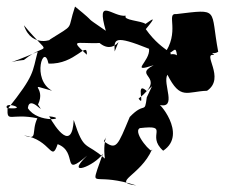

<svg xmlns="http://www.w3.org/2000/svg" viewBox="-21 -506 712 586"><path d="M276 11C259 64 274 21 395 60C316 50 408 31 443 -50C449 -28 381 -103 406 -115C501 -126 423 -94 477 -46C554 -97 457 -202 464 -186C522 -172 474 -251 490 -278C530 -199 549 -227 611 -229C669 -268 593 -346 633 -338C582 -386 615 -328 645 -348C620 -480 651 -479 517 -463C484 -467 531 -408 478 -338C521 -343 514 -396 525 -278C530 -299 511 -260 566 -241C513 -285 555 -366 477 -333C532 -345 479 -339 424 -417C458 -458 446 -449 423 -433C410 -443 353 -444 363 -458C323 -453 271 -519 302 -412C222 -467 286 -423 208 -486C182 -409 211 -436 129 -384C148 -390 76 -355 52 -429C138 -325 126 -383 52 -323C6 -319 -17 -301 94 -348C77 -285 86 -278 2 -173C-18 -202 75 -170 2 -176C0 -129 11 -162 93 -145C73 -103 97 -76 52 -93C137 -78 135 -8 155 -66C219 -42 164 39 245 -31C174 37 269 0 293 -37ZM276 -381C332 -325 357 -421 329 -349C327 -387 327 -400 434 -357C438 -318 372 -282 448 -307C381 -272 492 -275 402 -205C425 -174 389 -263 427 -228L443 -243L427 -209C420 -155 422 -198 375 -149C338 -61 335 -46 296 -75C315 -107 291 -87 299 -22C240 -75 236 -40 204 -140C199 -42 149 -115 129 -151C193 -144 95 -127 64 -176C69 -221 123 -145 95 -187C122 -242 54 -252 138 -229C74 -264 113 -378 127 -312C209 -308 246 -385 244 -339C180 -398 224 -363 325 -379Z"/></svg>

Font: Charger Distortion
Style: 2
Weight: 400
Designer: Jasper
Foundry: Cannot Into Space Fonts
Version: Version 0.98